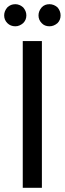

<svg xmlns="http://www.w3.org/2000/svg" viewBox="-31 -892 308 912"><path d="M168 0H77.1V-696.8H168ZM-11.2 -818.8Q-11.2 -839.4 3.9 -856.9Q19 -872.1 42 -872.1Q61.5 -872.1 79.1 -856.9Q94.2 -839.4 94.2 -818.8Q94.2 -797.4 79.1 -782.2Q61.5 -767.1 42 -767.1Q19 -767.1 3.9 -782.2Q-11.2 -797.4 -11.2 -818.8ZM151.9 -818.8Q151.9 -839.4 167 -856.9Q180.7 -872.1 204.1 -872.1Q224.6 -872.1 242.2 -856.9Q256.8 -839.8 256.8 -818.8Q256.8 -796.9 242.2 -782.2Q224.6 -767.1 204.1 -767.1Q180.7 -767.1 167 -782.2Q151.9 -797.4 151.9 -818.8Z"/></svg>

Font: PoppinsZ
Style: Regular
Weight: 400
Designer: Ninad Kale (Devanagari), Jonny Pinhorn (Latin)
Foundry: Indian Type Foundry
Version: Version 3.002;FEAKit 1.0